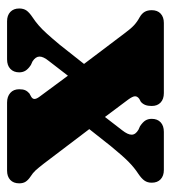

<svg xmlns="http://www.w3.org/2000/svg" viewBox="10 -493 483 543"><g transform="rotate(90 251.5 -221.5)"><path d="M190.8 -255.6 233.4 -223 152.3 -117.9Q139.7 -102.4 140 -91.4Q140.3 -80.5 153.7 -71.9L163.7 -67.4Q175.5 -59.5 180 -51.9Q184.6 -44.4 184.6 -34.3Q184.6 -18.6 174.8 -9.3Q165.1 0 147.8 0H40Q23.5 0 13.7 -9.2Q4 -18.5 4 -34.3Q4 -46.7 9.7 -54.9Q15.5 -63.1 29.3 -72.3Q40.9 -79.9 51.8 -89.4Q62.8 -98.9 75.8 -113.3Q88.9 -127.8 106.9 -149.4ZM261.8 -342.3 328 -253.8 339.4 -240.1 442.8 -103.8Q454.8 -88.4 461.9 -80.6Q469.1 -72.8 479.5 -66.2Q489.1 -59.8 493.8 -52.6Q498.5 -45.5 498.5 -34.3Q498.5 -18.1 488.8 -9Q479.1 0 462.5 0H270Q253.2 0 242.8 -9.1Q232.4 -18.2 232.4 -34.3Q232.4 -45.2 235.2 -51.3Q237.9 -57.5 244.1 -63L253.7 -68.3Q260 -72.1 259.9 -77.8Q259.7 -83.6 253.1 -92.3L178.7 -192.9L167.5 -208.8L72.9 -334Q61 -350.2 51.2 -359.2Q41.4 -368.2 29 -374.8Q18.3 -380.9 13.6 -389Q8.8 -397.1 8.8 -409.1Q8.8 -425.3 18.5 -434.3Q28.3 -443.4 44.8 -443.4H243.3Q260.2 -443.4 269.9 -434.3Q279.7 -425.2 279.7 -409.1Q279.7 -398.2 276.9 -391.1Q274.2 -383.9 268 -378.4L259.6 -373.9Q252.2 -368.5 252.3 -361.8Q252.4 -355.1 261.8 -342.3ZM312.3 -191 269.7 -223.6 348.4 -325.5Q361 -341.5 360.9 -352.4Q360.9 -363.3 347 -371.5L337 -376Q325.2 -383.9 320.6 -391.5Q316.1 -399 316.1 -409.1Q316.1 -425.2 325.9 -434.3Q335.7 -443.4 352.9 -443.4H460.7Q477.3 -443.4 487 -434.3Q496.7 -425.3 496.7 -409.1Q496.7 -397.1 490.9 -388.8Q485.2 -380.4 471.4 -371.1Q453.9 -359.7 437.3 -343.3Q420.7 -326.8 393.8 -294Z"/></g></svg>

Font: Fraunces 144pt S100 Black
Style: Regular
Weight: 900
Version: Version 1.000